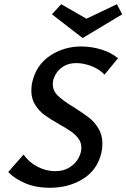

<svg xmlns="http://www.w3.org/2000/svg" viewBox="-20 -886 601 913"><path d="M262 -295Q218 -320 192 -339Q166 -358 147.5 -387Q129 -416 129 -455Q129 -479 134 -498Q153 -578 218.5 -621.5Q284 -665 367 -665Q415 -665 462 -650.5Q509 -636 541 -609L477 -531Q453 -557 415 -571.5Q377 -586 343 -586Q307 -586 282 -570.5Q257 -555 244 -531.5Q231 -508 231 -486Q231 -454 255.5 -430.5Q280 -407 331 -376Q375 -348 402 -327.5Q429 -307 448 -275.5Q467 -244 467 -203Q467 -179 462 -159Q443 -78 375 -35.5Q307 7 216 7Q152 7 101.5 -14Q51 -35 19 -68L92 -151Q117 -115 158 -93.5Q199 -72 243 -72Q282 -72 310 -89.5Q338 -107 352.5 -133Q367 -159 367 -183Q367 -208 353 -227Q339 -246 319 -260Q299 -274 262 -295ZM561 -818 373 -705 227 -818 271 -866 391 -797 536 -866Z"/></svg>

Font: Ysabeau Semibold
Style: Italic
Weight: 600
Italic angle: -12°
Designer: Christian Thalmann (Catharsis Fonts)
Version: Version 0.003